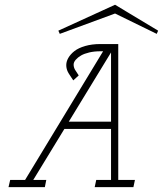

<svg xmlns="http://www.w3.org/2000/svg" viewBox="-20 -772 672 792"><path d="M454.6 -752.4 632.3 -645.5 626.5 -632.3 454.6 -716.3 226.6 -632.3 220.7 -645.5ZM467.8 -590.3V-29.8H536.6L530.3 0H370.6L377 -29.8H438V-240.2H245.6L117.2 -29.8H170.9L165 0H15.1L22 -29.8H83.5L405.3 -560.5H393.6Q369.1 -560.5 348.4 -555.7Q327.6 -550.8 314.5 -543.2Q301.3 -535.6 292.5 -525.6Q283.7 -515.6 283.7 -505.4Q283.7 -495.1 289.1 -484.9L304.7 -460.9L282.2 -440.4L264.2 -467.8Q254.4 -482.9 253.4 -499.8Q252.4 -516.6 261.5 -532.5Q270.5 -548.3 287.1 -561.3Q303.7 -574.2 331.5 -582.3Q359.4 -590.3 393.6 -590.3ZM263.7 -270H438V-555.7Z"/></svg>

Font: Compagnon Light Italic
Style: Regular
Weight: 400
Italic angle: -12°
Designer: Valentin Papon
Foundry: Velvetyne Type Foundry
Version: Version 1.000;PS 001.000;hotconv 1.0.88;makeotf.lib2.5.64775